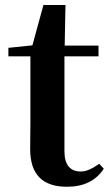

<svg xmlns="http://www.w3.org/2000/svg" viewBox="-20 -713 426 749"><path d="M367.2 -74.2 384.8 -54.7Q338.9 15.6 241.2 15.6Q97.7 15.6 97.7 -130.9Q97.7 -146.5 98.1 -178.7Q98.6 -210.9 98.6 -231.4V-493.2H12.7V-526.4L106.4 -536.1L149.4 -693.4H235.4L232.4 -535.2H364.3V-493.2H231.4V-123Q231.4 -43.9 295.9 -43.9Q325.2 -43.9 367.2 -74.2Z"/></svg>

Font: GenYoMin TW TTF Bold
Style: Regular
Weight: 700
Version: Version 1.300